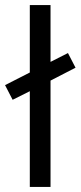

<svg xmlns="http://www.w3.org/2000/svg" viewBox="-28 -740 319 760"><path d="M-8 -403 90 -453V-720H172V-495L241 -530L271 -472L172 -421V0H90V-379L22 -345Z"/></svg>

Font: Strait
Style: Regular
Weight: 400
Designer: Eduardo Rodriguez Tunni
Foundry: Eduardo Rodriguez Tunni
Version: Version 1.002; ttfautohint (v1.8.4.7-5d5b);gftools[0.9.23]